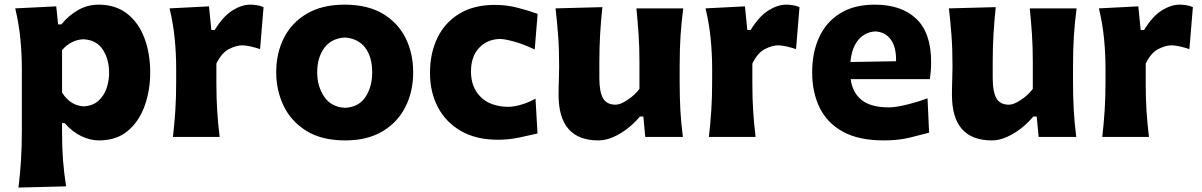

<svg xmlns="http://www.w3.org/2000/svg" viewBox="-20 -597 5238 837"><path d="M60.5 220.7Q67.9 161.1 71.5 101.8Q75.2 42.5 75.2 -26.9V-298.3Q75.2 -362.3 68.8 -427.7Q62.5 -493.2 46.4 -560.5L225.1 -569.3L233.4 -490.7H247.6Q279.3 -529.8 320.6 -553.2Q361.8 -576.7 409.7 -576.7Q483.9 -576.7 533.9 -537.6Q584 -498.5 609.4 -431.6Q634.8 -364.7 634.8 -281.2Q634.8 -203.1 610.6 -135.5Q586.4 -67.9 537.1 -26.4Q487.8 15.1 411.1 15.1Q373.5 15.1 334.5 -3.4Q295.4 -22 261.7 -60.5H250.5V-17.6Q250.5 44.9 254.6 100.3Q258.8 155.8 268.1 215.3ZM344.7 -133.3Q382.8 -135.3 407.2 -156Q431.6 -176.8 443.6 -209.5Q455.6 -242.2 455.6 -279.8Q455.6 -339.4 427.7 -381.3Q399.9 -423.3 343.3 -425.8Q318.8 -425.3 294.4 -413.3Q270 -401.4 250.5 -378.4V-193.4Q286.6 -136.7 344.7 -133.3Z M733.9 0Q740.7 -59.6 744.4 -116.2Q748 -172.9 748 -242.2V-298.3Q748 -362.3 741.7 -427.7Q735.4 -493.2 719.2 -560.5L891.1 -569.3L901.4 -466.3H916Q953.6 -527.3 994.1 -552Q1034.7 -576.7 1070.3 -576.7Q1083 -576.7 1098.9 -574.5Q1114.7 -572.3 1128.9 -565.9L1113.8 -382.8Q1094.2 -389.6 1072.5 -394.5Q1050.8 -399.4 1036.1 -399.4Q1010.7 -399.4 978.8 -383.5Q946.8 -367.7 923.3 -319.8V-232.9Q923.3 -170.4 926.8 -115Q930.2 -59.6 937.5 0Z M1485.4 15.1Q1382.3 15.1 1315.4 -26.6Q1248.5 -68.4 1216.3 -136Q1184.1 -203.6 1184.1 -281.7Q1184.1 -365.7 1218 -432.4Q1252 -499 1318.4 -537.8Q1384.8 -576.7 1481.9 -576.7Q1582 -576.7 1648.4 -537.4Q1714.8 -498 1748 -431.4Q1781.2 -364.7 1781.2 -281.7Q1781.2 -197.3 1746.8 -129.9Q1712.4 -62.5 1646.2 -23.7Q1580.1 15.1 1485.4 15.1ZM1484.4 -127Q1543.9 -129.9 1573.2 -174.1Q1602.5 -218.3 1602.5 -281.7Q1602.5 -348.6 1572.3 -388.7Q1542 -428.7 1484.4 -433.6Q1424.8 -430.2 1393.8 -388.2Q1362.8 -346.2 1362.8 -281.7Q1362.8 -220.2 1393.6 -175Q1424.3 -129.9 1484.4 -127Z M2150.4 12.2Q2056.6 12.2 1990.5 -25.4Q1924.3 -63 1889.4 -128.9Q1854.5 -194.8 1854.5 -279.3Q1854.5 -364.3 1886.5 -431.2Q1918.5 -498 1981.7 -536.9Q2044.9 -575.7 2138.2 -575.7Q2189.9 -575.7 2239.5 -562.5Q2289.1 -549.3 2323.7 -536.6L2311 -381.3Q2257.8 -406.2 2218 -416.7Q2178.2 -427.2 2158.7 -427.2Q2102.5 -425.3 2067.9 -387.7Q2033.2 -350.1 2033.2 -284.7Q2033.2 -215.8 2075.7 -174.1Q2118.2 -132.3 2194.8 -131.3Q2218.8 -131.3 2251 -140.4Q2283.2 -149.4 2314.5 -167L2323.2 -15.1Q2290.5 -7.3 2244.4 2.4Q2198.2 12.2 2150.4 12.2Z M2588.9 15.1Q2415 15.1 2415 -183.6Q2415 -220.2 2416.3 -248.3Q2417.5 -276.4 2417.5 -306.2Q2417.5 -384.8 2413.1 -442.6Q2408.7 -500.5 2401.9 -560.5L2606 -565.9Q2599.6 -505.9 2596.2 -448.2Q2592.8 -390.6 2592.8 -328.1V-256.3Q2592.8 -198.2 2608.4 -169.4Q2624 -140.6 2664.1 -140.6Q2684.1 -140.6 2715.6 -161.4Q2747.1 -182.1 2767.6 -209.5V-328.1Q2767.6 -390.6 2763.9 -445.6Q2760.3 -500.5 2754.4 -560.5H2958.5Q2950.7 -500.5 2946.8 -442.6Q2942.9 -384.8 2942.9 -306.2V-242.2Q2942.9 -172.9 2946 -116.2Q2949.2 -59.6 2957 0H2793L2784.7 -88.9H2769.5Q2746.6 -61 2716.3 -37.4Q2686 -13.7 2653.1 0.7Q2620.1 15.1 2588.9 15.1Z M3070.3 0Q3077.1 -59.6 3080.8 -116.2Q3084.5 -172.9 3084.5 -242.2V-298.3Q3084.5 -362.3 3078.1 -427.7Q3071.8 -493.2 3055.7 -560.5L3227.5 -569.3L3237.8 -466.3H3252.4Q3290 -527.3 3330.6 -552Q3371.1 -576.7 3406.7 -576.7Q3419.4 -576.7 3435.3 -574.5Q3451.2 -572.3 3465.3 -565.9L3450.2 -382.8Q3430.7 -389.6 3408.9 -394.5Q3387.2 -399.4 3372.6 -399.4Q3347.2 -399.4 3315.2 -383.5Q3283.2 -367.7 3259.8 -319.8V-232.9Q3259.8 -170.4 3263.2 -115Q3266.6 -59.6 3273.9 0Z M3833 15.1Q3723.6 15.1 3654.5 -22.9Q3585.4 -61 3553 -127.9Q3520.5 -194.8 3520.5 -281.7Q3520.5 -368.2 3551 -434.6Q3581.5 -501 3642.3 -538.8Q3703.1 -576.7 3793.5 -576.7Q3909.7 -576.7 3974.4 -515.1Q4039.1 -453.6 4039.1 -327.1Q4039.1 -304.7 4037.6 -286.9Q4036.1 -269 4033.7 -252H3688.5Q3695.8 -193.4 3736.1 -161.1Q3776.4 -128.9 3855 -128.9Q3884.8 -128.9 3933.1 -140.9Q3981.4 -152.8 4023.4 -168.5L4030.3 -18.6Q3995.1 -9.3 3946 2.9Q3897 15.1 3833 15.1ZM3886.2 -330.1Q3887.7 -391.1 3863.3 -424.6Q3838.9 -458 3795.4 -460Q3750.5 -457.5 3721.4 -422.6Q3692.4 -387.7 3687.5 -326.7Z M4303.7 15.1Q4129.9 15.1 4129.9 -183.6Q4129.9 -220.2 4131.1 -248.3Q4132.3 -276.4 4132.3 -306.2Q4132.3 -384.8 4127.9 -442.6Q4123.5 -500.5 4116.7 -560.5L4320.8 -565.9Q4314.5 -505.9 4311 -448.2Q4307.6 -390.6 4307.6 -328.1V-256.3Q4307.6 -198.2 4323.2 -169.4Q4338.9 -140.6 4378.9 -140.6Q4398.9 -140.6 4430.4 -161.4Q4461.9 -182.1 4482.4 -209.5V-328.1Q4482.4 -390.6 4478.8 -445.6Q4475.1 -500.5 4469.2 -560.5H4673.3Q4665.5 -500.5 4661.6 -442.6Q4657.7 -384.8 4657.7 -306.2V-242.2Q4657.7 -172.9 4660.9 -116.2Q4664.1 -59.6 4671.9 0H4507.8L4499.5 -88.9H4484.4Q4461.4 -61 4431.2 -37.4Q4400.9 -13.7 4367.9 0.7Q4335 15.1 4303.7 15.1Z M4785.2 0Q4792 -59.6 4795.7 -116.2Q4799.3 -172.9 4799.3 -242.2V-298.3Q4799.3 -362.3 4793 -427.7Q4786.6 -493.2 4770.5 -560.5L4942.4 -569.3L4952.6 -466.3H4967.3Q5004.9 -527.3 5045.4 -552Q5085.9 -576.7 5121.6 -576.7Q5134.3 -576.7 5150.1 -574.5Q5166 -572.3 5180.2 -565.9L5165 -382.8Q5145.5 -389.6 5123.8 -394.5Q5102.1 -399.4 5087.4 -399.4Q5062 -399.4 5030 -383.5Q4998 -367.7 4974.6 -319.8V-232.9Q4974.6 -170.4 4978 -115Q4981.4 -59.6 4988.8 0Z"/></svg>

Font: Pinar-DS1-FD Bold
Style: Regular
Weight: 700
Designer: Amin Abedi
Version: Version 2.000